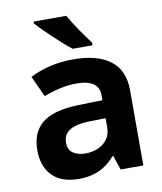

<svg xmlns="http://www.w3.org/2000/svg" viewBox="-86 -835 772 915"><g transform="rotate(-10 300.0 -378.0)"><path d="M223 10Q137 10 93.5 -35.5Q50 -81 50 -158Q50 -219 76 -258Q102 -297 153 -316Q204 -335 277 -337L397 -340V-364Q397 -402 370 -421Q343 -440 288 -440Q253 -440 213.5 -432Q174 -424 130 -407L83 -508Q130 -532 182.5 -544Q235 -556 293 -556Q409 -556 472 -508.5Q535 -461 535 -364V0H425L402 -69H398Q373 -40 345 -22.5Q317 -5 286.5 2.5Q256 10 223 10ZM274 -104Q308 -104 336 -116.5Q364 -129 380.5 -152.5Q397 -176 397 -208V-253L314 -251Q274 -250 246.5 -241Q219 -232 205 -215Q191 -198 191 -171Q191 -135 215 -119.5Q239 -104 274 -104ZM300 -606Q284 -618 261.5 -638Q239 -658 215.5 -680Q192 -702 171.5 -722.5Q151 -743 139 -757V-766H297Q309 -745 327 -717Q345 -689 364 -662.5Q383 -636 396 -619V-606Z"/></g></svg>

Font: Noto Sans Mono
Style: Bold
Weight: 700
Designer: Monotype Design Team
Foundry: Monotype Imaging Inc.
Version: Version 2.014